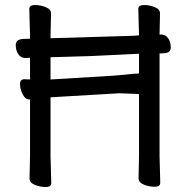

<svg xmlns="http://www.w3.org/2000/svg" viewBox="-20 -731 740 768"><path d="M618.2 -517.1V-106L621.1 0Q621.1 16.1 599.1 16.1Q577.1 16.1 555.7 7.6Q534.2 -1 534.2 -18.1L536.1 -106.9V-355L456.1 -357.9L182.1 -341.8V-105L185.1 1Q185.1 17.1 163.1 17.1Q141.1 17.1 119.6 8.5Q98.1 0 98.1 -17.1L100.1 -106V-332Q104 -333 99.1 -333H98.1Q81.1 -333 70.6 -354Q60.1 -375 60.1 -394.5Q60.1 -414.1 77.1 -414.1H78.1L100.1 -413.1V-500L81.1 -499H80.1Q64 -499 53.5 -513.9Q43 -528.8 43 -551Q43 -573.2 71.8 -575.2L100.1 -576.2V-588.9L97.2 -694.8Q97.2 -710.9 119.6 -710.9Q142.1 -710.9 163.1 -702.4Q184.1 -693.8 184.1 -676.8L182.1 -587.9V-578.1L515.1 -587.9Q523.9 -588.9 536.1 -589.8L533.2 -694.8Q533.2 -710.9 555.7 -710.9Q578.1 -710.9 599.1 -702.4Q620.1 -693.8 620.1 -676.8L618.2 -592.8H626Q642.1 -592.8 652.6 -577.9Q663.1 -563 663.1 -541Q663.1 -519 635.7 -518.1ZM182.1 -413.1 432.1 -428.2Q454.1 -430.2 478 -432.1Q502 -434.1 515.1 -436H518.1Q537.1 -436 536.1 -439V-516.1L517.1 -515.1L344.7 -506.8L181.2 -502H182.1Z"/></svg>

Font: LXGW WenKai GB Screen
Style: Regular
Weight: 400
Designer: LXGW / Fontworks Inc.
Foundry: LXGW / Fontworks Inc.
Version: Version 1.321;February 19, 2024;FontCreator 14.0.0.2901 64-b